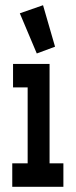

<svg xmlns="http://www.w3.org/2000/svg" viewBox="-20 -716 290 736"><path d="M27 0V-90H86V-381H30V-471H170V-90H223V0ZM121 -511 56 -665 145 -696 191 -537Z"/></svg>

Font: Inconsolata UltraCondensed Black
Style: Regular
Weight: 900
Width: 1
Monospace: yes
Designer: Raph Levien, Cyreal, Brenton Simpson
Foundry: Raph Levien, Cyreal, Google
Version: Version 3.001; ttfautohint (v1.8.2.53-6de2)